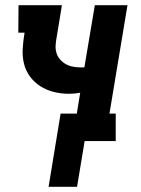

<svg xmlns="http://www.w3.org/2000/svg" viewBox="-20 -540 540 735"><path d="M166 175 212 -105H274L287 -185Q276 -183 265.5 -182Q255 -181 244 -181Q214 -181 186 -188Q158 -195 134.5 -210Q111 -225 94.5 -247.5Q78 -270 71.5 -297.5Q65 -325 67 -355Q69 -385 74 -415H50L51 -520H217L197 -398Q194 -383 193 -367.5Q192 -352 196 -338Q200 -324 209.5 -313Q219 -302 231 -295Q243 -288 258 -285Q273 -282 288 -282H303L343 -520H468L399 -105H423V0H304L275 175Z"/></svg>

Font: Iosevka Curly Slab Extrabold
Style: Italic
Weight: 800
Italic angle: -9°
Monospace: yes
Designer: Belleve Invis
Foundry: Belleve Invis
Version: Version 22.1.2; ttfautohint (v1.8.4)